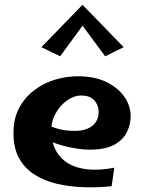

<svg xmlns="http://www.w3.org/2000/svg" viewBox="-20 -772 599 798"><path d="M444 2Q385 8 326 6Q267 4 215 -8.5Q163 -21 122.5 -47Q82 -73 59 -115Q36 -157 36 -219Q36 -279 59.5 -323Q83 -367 121.5 -396.5Q160 -426 207.5 -440.5Q255 -455 303 -455Q376 -455 425.5 -429.5Q475 -404 499.5 -366Q524 -328 523 -288Q523 -255 507.5 -223Q492 -191 455 -170.5Q418 -150 352 -150Q329 -150 301.5 -154Q274 -158 245.5 -165.5Q217 -173 191 -183.5Q165 -194 147 -207L173 -256Q194 -244 223.5 -236Q253 -228 293 -228Q321 -228 343 -237Q365 -246 377.5 -263.5Q390 -281 390 -307Q390 -323 383 -338.5Q376 -354 360.5 -364.5Q345 -375 317 -375Q287 -375 258 -354Q229 -333 211 -300.5Q193 -268 193 -232Q193 -185 210.5 -150Q228 -115 262 -94Q296 -73 344.5 -68Q393 -63 455 -75ZM230 -538 152 -576 323 -752 336 -683ZM417 -538 310 -683 323 -752 494 -576Z"/></svg>

Font: Marhey Medium
Style: Regular
Weight: 500
Designer: Nur Syamsi & Bustanul Arifin
Foundry: Namelatype
Version: Version 1.000